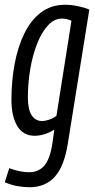

<svg xmlns="http://www.w3.org/2000/svg" viewBox="-32 -566 400 806"><path d="M-12 199 7 140Q27 148 49 152.5Q71 157 90 157Q130 157 154 129.5Q178 102 188 35L196 -22Q176 -9 154 -2.5Q132 4 114 4Q65 4 40.5 -37Q16 -78 16 -147Q16 -226 29.5 -298Q43 -370 70.5 -426Q98 -482 140.5 -514Q183 -546 241 -546Q268 -546 296 -540Q324 -534 343 -526L253 35Q238 131 198.5 175.5Q159 220 91 220Q66 220 39.5 215Q13 210 -12 199ZM268 -479Q259 -483 249 -485.5Q239 -488 228 -488Q196 -488 169.5 -459.5Q143 -431 124 -383Q105 -335 95 -276Q85 -217 85 -156Q85 -108 100.5 -83Q116 -58 144 -58Q158 -58 175.5 -64Q193 -70 205 -80Z"/></svg>

Font: Georama Condensed
Style: Italic
Weight: 400
Width: 3
Italic angle: -9°
Designer: Jean-Baptiste Levee
Foundry: Production Type
Version: Version 1.000